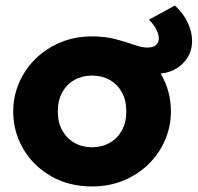

<svg xmlns="http://www.w3.org/2000/svg" viewBox="-20 -656 711 691"><path d="M311.4 15Q228 15 164 -21.8Q100 -58.6 63.8 -120Q27.6 -181.4 27.6 -255Q27.6 -308.5 48.3 -357.2Q69 -405.9 107 -443.6Q145 -481.2 197 -503.1Q249 -525 311.4 -525Q394.8 -525 458.8 -488.2Q522.8 -451.4 558.9 -390Q595.1 -328.6 595.1 -255Q595.1 -201.5 574.4 -152.8Q553.8 -104.1 515.8 -66.4Q477.9 -28.8 426 -6.9Q374.1 15 311.4 15ZM311.4 -126Q346.5 -126 374.4 -141.8Q402.4 -157.5 418.5 -186.4Q434.6 -215.2 434.6 -255Q434.6 -294.8 418.7 -323.7Q402.8 -352.6 374.8 -368.3Q346.9 -384 311.4 -384Q275.9 -384 247.9 -368.3Q220 -352.6 204.1 -323.7Q188.1 -294.8 188.1 -255Q188.1 -215.2 204.2 -186.4Q220.4 -157.5 248.3 -141.8Q276.2 -126 311.4 -126ZM537.9 -390.2Q512.9 -390.2 485.8 -397.4Q458.8 -404.5 430.2 -414Q401.6 -423.5 372.4 -430.6Q343.2 -437.8 313.1 -437.8L312.4 -525Q359.1 -525 396.5 -514.9Q433.9 -504.9 462.2 -494.8Q490.5 -484.8 509.9 -484.8Q531.2 -484.8 541.4 -494Q551.6 -503.2 551.6 -517.5Q551.6 -530.9 543.2 -548.5Q534.8 -566.1 516.1 -585.2L609.4 -636.2Q640.9 -607.4 656.1 -573.4Q671.4 -539.5 671.4 -508.8Q671.4 -475.9 655 -448.9Q638.6 -422 608.8 -406.1Q578.9 -390.2 537.9 -390.2Z"/></svg>

Font: Geologica Thin
Style: Regular
Weight: 100
Version: Version 1.010;gftools[0.9.28]